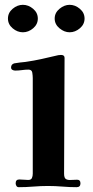

<svg xmlns="http://www.w3.org/2000/svg" viewBox="-20 -773 384 797"><path d="M314 -12Q314 4 298 4Q269 4 239 1.5Q209 -1 179 -1Q149 -1 118.5 1.5Q88 4 58 4Q51 4 48 -1.5Q45 -7 45 -12Q45 -28 60 -28Q70 -28 79 -27Q88 -26 97 -26Q109 -26 112.5 -34Q116 -42 116 -52V-449Q116 -459 114 -471.5Q112 -484 98 -484Q85 -484 71 -482Q57 -480 43 -480Q37 -480 31.5 -483Q26 -486 26 -493Q26 -506 39 -510Q50 -512 62.5 -513.5Q75 -515 86 -516Q121 -521 154.5 -528.5Q188 -536 222 -544Q225 -544 228 -544.5Q231 -545 233 -545Q248 -545 248 -533Q248 -413 247 -292.5Q246 -172 246 -52Q246 -34 254 -29.5Q262 -25 274.5 -26Q287 -27 300 -27Q314 -27 314 -12ZM137 -696Q137 -672 117.5 -655.5Q98 -639 75 -639Q52 -639 32.5 -655.5Q13 -672 13 -696Q13 -720 32.5 -736.5Q52 -753 75 -753Q98 -753 117.5 -736.5Q137 -720 137 -696ZM331 -696Q331 -672 311.5 -655.5Q292 -639 269 -639Q247 -639 227 -655.5Q207 -672 207 -696Q207 -720 227 -736.5Q247 -753 269 -753Q292 -753 311.5 -736.5Q331 -720 331 -696Z"/></svg>

Font: Kaisei Decol
Style: Bold
Weight: 700
Designer: Font-Kai, 金井和夫
Foundry: KAZUO KANAI
Version: Version 5.003